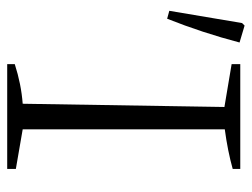

<svg xmlns="http://www.w3.org/2000/svg" viewBox="-103 -596 699 533"><g transform="rotate(90 246.5 -329.5)"><path d="M158 0V-21Q186 -30 213.5 -35.5Q241 -41 268 -43L277 -603L158 -623V-647H449V-626Q424 -619 396.5 -613.5Q369 -608 339 -604V-43L449 -24V0ZM32 -444 10 -450 44 -652 51 -659 98 -645Q71 -542 32 -444Z"/></g></svg>

Font: Piazzolla SC Light
Style: Regular
Weight: 300
Designer: Juan Pablo del Peral
Foundry: Huerta Tipografica
Version: Version 1.330